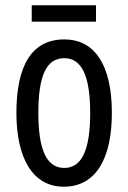

<svg xmlns="http://www.w3.org/2000/svg" viewBox="-20 -696 485 726"><path d="M343 -676H100V-614H343ZM403 -269C403 -452 337 -547 223 -547C99 -547 42 -446 42 -269C42 -101 102 10 221 10C346 10 403 -102 403 -269ZM125 -269C125 -407 154 -476 223 -476C290 -476 321 -407 321 -269C321 -130 290 -61 223 -61C155 -61 125 -132 125 -269Z"/></svg>

Font: Noto Sans Devanagari ExtraCondensed
Style: Regular
Weight: 400
Width: 2
Designer: Jelle Bosma - Monotype Design Team
Foundry: Monotype Imaging Inc.
Version: Version 2.004